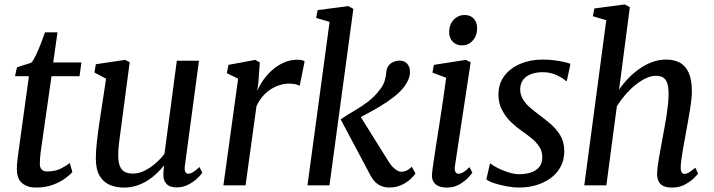

<svg xmlns="http://www.w3.org/2000/svg" viewBox="-20 -837 3222 867"><path d="M167.2 -175.3Q164.8 -158.6 163.2 -145.8Q161.7 -133.1 160.8 -121.7Q159.9 -110.2 159.9 -96.7Q159.9 -80.6 168 -71.7Q176.1 -62.8 192.3 -62.8Q228.9 -62.8 254.2 -75.5Q279.6 -88.2 294.9 -100.9L306.9 -60.5Q295.4 -47 272.7 -30.4Q250.1 -13.9 217.4 -2Q184.8 10 142.2 10Q104.7 10 80.4 -9.5Q56.1 -29.1 56.1 -74.1Q56.1 -79.4 56.3 -86.2Q56.6 -93 57.5 -102.4Q58.5 -111.7 59.9 -124.1Q61.3 -136.6 63.7 -153.2L110.6 -492.9H47.7L56.7 -533.2L121.1 -553.7Q131.7 -565.4 143.1 -589.7Q154.5 -614.1 165.1 -641.8Q175.7 -669.5 183.2 -691H239.6L220.4 -555H347.6L339.1 -492.9H212.6Z M539.1 10Q504.8 10 476.2 -1.9Q447.6 -13.9 430.3 -42.4Q413 -70.8 412.7 -120.7Q412.7 -138.2 414.1 -159Q415.5 -179.8 418.2 -202.9Q420.8 -226 424 -249.4Q427.1 -272.9 430.6 -294.8L459 -481.7L406.3 -509.7L412.9 -547L544.9 -566.6L565.7 -556L530.5 -290.8Q528 -269.3 525.1 -248.8Q522.2 -228.2 519.7 -208.8Q517.1 -189.5 515.5 -171.4Q513.9 -153.3 513.9 -136.6Q513.9 -103.3 522 -85.2Q530 -67.1 545 -60.1Q560.1 -53.2 580.9 -53.2Q606.8 -53.2 633.2 -66.4Q659.7 -79.7 683.1 -100.1Q706.4 -120.6 722.7 -142.6L778.4 -562.6H878.5L814.8 -88.6Q812.3 -69.9 816.8 -61.1Q821.3 -52.4 829.8 -52.4Q839.4 -52.4 851.1 -59.3Q862.8 -66.2 880.9 -82.9L893.5 -56.7Q889.2 -49.7 873.1 -33.7Q857.1 -17.8 832.2 -4.2Q807.4 9.3 776.7 9.3Q745.8 9.3 730.9 -7.6Q715.9 -24.4 717.9 -52.7Q717.8 -54.6 718 -58.5Q718.2 -62.3 718.7 -67.3Q719.3 -72.3 719.8 -77.6Q720.3 -82.8 720.8 -87.4L719.5 -88.4Q704.8 -70.3 686.4 -52.8Q668 -35.3 645.4 -21.1Q622.7 -7 596.3 1.5Q569.8 10 539.1 10Z M988.8 0 1055.3 -481.5 1004.4 -506.6 1011.7 -544.1 1132.5 -566.6 1153.2 -554.9 1146.8 -465.9 1141.8 -425.8Q1150.3 -448.3 1167.1 -472.9Q1184 -497.6 1207.6 -519.1Q1231.2 -540.6 1260.5 -553.9Q1289.8 -567.3 1323.1 -567.3Q1332.1 -567.3 1341.6 -565.6Q1351.1 -563.8 1355.6 -560.1L1333.2 -449.3Q1327.7 -453.3 1315.4 -456.3Q1303.2 -459.4 1284.4 -459.4Q1264.7 -459.4 1244 -453.1Q1223.3 -446.8 1203.3 -434.2Q1183.4 -421.7 1166.7 -402.5Q1149.9 -383.4 1138.2 -357.6L1088.8 0Z M1368.4 0 1468.3 -738.2 1407.6 -756 1414.4 -791.4 1553.3 -809.4 1575.6 -796.8 1467.7 0ZM1738.4 9.7Q1718.9 9.7 1702.9 3.5Q1687 -2.7 1674.8 -14.8Q1662.6 -27 1652.8 -45.1L1518.3 -298Q1549 -319 1580.5 -337.1Q1611.9 -355.2 1641.9 -377.9Q1671.9 -400.7 1697.3 -434.7Q1712.2 -454.4 1717.6 -473.9Q1723 -493.4 1724.4 -511.4Q1726.2 -530.3 1735.6 -541.7Q1745 -553.1 1758.4 -558.2Q1771.7 -563.4 1784.2 -563.4Q1805.2 -563.4 1818 -549.8Q1830.8 -536.2 1831.1 -515.8Q1832 -499.3 1825.7 -482.2Q1819.5 -465.1 1807.9 -449.1Q1789.8 -424 1760.3 -400.7Q1730.7 -377.5 1697.8 -357.8Q1664.9 -338.1 1635.8 -322.7Q1606.7 -307.2 1589.2 -297.5L1594.8 -331.4L1736 -105.6Q1748.7 -85.2 1764.3 -73.3Q1779.9 -61.3 1792.2 -61.3Q1801.9 -61.3 1813.5 -65.7Q1825.1 -70.2 1839.5 -84L1856.2 -53.9Q1848.3 -41.2 1831.4 -26.3Q1814.6 -11.4 1791.1 -0.8Q1767.6 9.7 1738.4 9.7Z M1997.8 10Q1975.9 10 1960.1 3.2Q1944.3 -3.7 1936.6 -17.6Q1928.9 -31.5 1930.8 -52.9Q1932.8 -73.2 1938.1 -108.2Q1943.4 -143.2 1950.3 -188.3Q1957.3 -233.3 1965.3 -283.9Q1973.2 -334.4 1980.8 -386.2Q1988.4 -437.9 1994.8 -485.7L1932.7 -509.1L1939.3 -544.1L2083.2 -566.6L2105.4 -556L2034.4 -87.9Q2031.5 -69.9 2036.5 -61.1Q2041.4 -52.4 2049.6 -52.4Q2059.9 -52.4 2071.5 -59Q2083.1 -65.6 2100.1 -82.3L2113.1 -57.1Q2108.3 -49.9 2093 -33.8Q2077.8 -17.7 2053.7 -3.9Q2029.5 10 1997.8 10ZM2065.5 -632.1Q2040.3 -632.1 2023.9 -649.1Q2007.6 -666.2 2008.2 -694.6Q2008.9 -727 2028.9 -748.1Q2049 -769.3 2078.5 -769.3Q2103.9 -769.3 2119.3 -752.8Q2134.7 -736.3 2134.5 -710.2Q2134.4 -675.7 2114.9 -653.9Q2095.4 -632.1 2065.5 -632.1Z M2539.5 -471.4H2535.2Q2525.2 -482.4 2495.9 -496.7Q2466.6 -511 2430.1 -511Q2402.3 -511 2380 -503Q2357.8 -495.1 2344.3 -479.2Q2330.8 -463.2 2329 -438.6Q2327.9 -412.7 2339.9 -391.4Q2351.9 -370.1 2372.3 -352.2Q2392.7 -334.3 2416 -317.3Q2440.8 -298.7 2466.7 -276.8Q2492.6 -254.8 2510.3 -225.3Q2528 -195.8 2528 -154.4Q2528 -114.6 2511.4 -83.9Q2494.9 -53.3 2466.3 -32.5Q2437.6 -11.6 2400.9 -0.8Q2364.1 10 2323.1 10Q2299.1 10 2268.2 4.3Q2237.3 -1.4 2211.5 -9.8Q2185.7 -18.3 2176.2 -27.2L2192.7 -98.9H2194.9Q2206.3 -88.9 2228.9 -77.6Q2251.5 -66.3 2277.4 -58.3Q2303.3 -50.3 2324.8 -50.3Q2349.6 -50.3 2373.5 -56.9Q2397.4 -63.6 2413.1 -80.6Q2428.8 -97.7 2428.8 -128Q2428.8 -154.4 2414.6 -175.4Q2400.4 -196.4 2378.7 -214Q2357 -231.6 2334.1 -247.2Q2314 -261.1 2289.8 -283.6Q2265.7 -306.2 2248.3 -337.7Q2230.8 -369.2 2230.8 -410.1Q2230.8 -458.5 2257.3 -494Q2283.9 -529.4 2329.3 -548.7Q2374.6 -568 2430.5 -568Q2456.8 -568 2482.5 -564.8Q2508.3 -561.6 2528 -557Q2547.8 -552.4 2556.1 -548.6Z M3014.8 10Q2989.6 10 2974.5 2.3Q2959.5 -5.3 2953.2 -19.8Q2946.9 -34.3 2947.2 -55.3Q2947.9 -70.5 2950.5 -90.5Q2953.1 -110.4 2957.1 -132.7Q2961.1 -155.1 2965.3 -177.7Q2969.6 -200.3 2973.1 -220.6Q2976.9 -241.7 2981.5 -266Q2986 -290.3 2990 -316Q2993.9 -341.7 2996.5 -366.6Q2999.1 -391.6 2999 -413.8Q2998.8 -445.6 2992.5 -463Q2986.1 -480.4 2973.5 -487.6Q2960.9 -494.8 2941.3 -494.8Q2920.5 -494.8 2897 -483.8Q2873.5 -472.9 2849.6 -453.7Q2825.7 -434.5 2804.1 -409.6Q2782.5 -384.6 2765.5 -357L2718.1 0H2618.4L2717.7 -745.8L2657.2 -763.6L2663.8 -798.8L2801.3 -817L2824.1 -804.4L2775.5 -432.3Q2794.5 -460 2818.4 -484.5Q2842.3 -509.1 2869.5 -527.8Q2896.8 -546.6 2926.6 -557.3Q2956.3 -568 2987.2 -568Q3023.1 -568 3049.3 -554.4Q3075.5 -540.7 3089.9 -508.7Q3104.3 -476.8 3104.3 -422.1Q3104.3 -401.2 3100 -370.4Q3095.8 -339.6 3089.9 -306.8Q3084 -274 3079.2 -247Q3075.8 -228.5 3072 -207.2Q3068.1 -185.9 3064.3 -164.2Q3060.4 -142.6 3057.6 -122.2Q3054.8 -101.9 3053.8 -84.8Q3053.4 -67.6 3057.9 -59.6Q3062.4 -51.6 3069.6 -51.6Q3080.2 -51.6 3091.1 -58.4Q3101.9 -65.1 3119.8 -79.8L3132.2 -53.4Q3128.3 -47.1 3112.6 -31.8Q3096.9 -16.5 3072 -3.3Q3047.1 10 3014.8 10Z"/></svg>

Font: Merriweather Light
Style: Italic
Weight: 300
Italic angle: -7.8°
Designer: Eben Sorkin
Foundry: Eben Sorkin
Version: Version 2.101